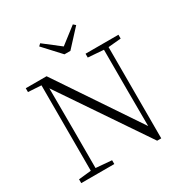

<svg xmlns="http://www.w3.org/2000/svg" viewBox="-210 -1093 1207 1263"><g transform="rotate(-30 394.0 -462.0)"><path d="M273 -932 257 -917 375 -789H420L538 -917L521 -932L397 -836ZM619 8H650V-685L747 -694V-723H497V-694L615 -685V-373L616 -105L201 -723H43V-694L142 -688V-39L47 -29V0H298V-29L178 -39V-343L177 -645Z"/></g></svg>

Font: Noto Serif CJK SC ExtraLight
Style: Regular
Weight: 200
Designer: Ryoko NISHIZUKA 西塚涼子 (kana & ideographs); Frank Grießhammer (Latin, Greek & Cyrillic); Wenlong ZHANG 张文龙 (bopomofo); San
Foundry: Adobe
Version: Version 2.001;hotconv 1.1.0;makeotfexe 2.6.0